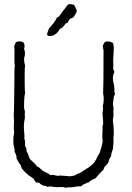

<svg xmlns="http://www.w3.org/2000/svg" viewBox="-20 -894 630 918"><path d="M252 -810 263 -816Q266 -822 273.5 -831Q281 -840 284 -846Q288 -849 295 -859.5Q302 -870 307 -873Q316 -876 334 -871Q338 -866 347 -844Q347 -837 344 -831.5Q341 -826 337 -820.5Q333 -815 331 -811Q329 -810 323 -807.5Q317 -805 314 -804Q313 -801 309 -795.5Q305 -790 304 -786Q303 -785 299 -784Q295 -783 293 -781Q281 -761 265 -755Q264 -751 261 -747Q258 -743 254.5 -739Q251 -735 249 -733Q244 -731 236 -725Q211 -717 205 -728Q205 -735 209 -744Q213 -753 214 -758Q222 -766 238 -786Q250 -803 252 -810ZM44 -236 47 -256Q48 -258 47 -268Q46 -278 46 -280Q46 -286 46.5 -298.5Q47 -311 47 -318Q47 -322 46 -334.5Q45 -347 46 -354Q46 -356 46.5 -361Q47 -366 47 -368Q47 -416 49 -526Q49 -530 49 -552.5Q49 -575 51 -578Q48 -592 49 -625Q50 -658 48 -675Q50 -677 52 -683.5Q54 -690 57 -693Q81 -701 93 -690Q101 -676 95 -660Q104 -641 95 -615Q95 -613 96 -600.5Q97 -588 100 -582Q98 -569 98 -541.5Q98 -514 98 -508Q98 -458 100 -448Q96 -436 95.5 -410.5Q95 -385 95 -381Q95 -376 97 -369.5Q99 -363 99 -362Q98 -346 99 -330Q92 -299 95 -269Q95 -267 96.5 -252Q98 -237 96 -234Q102 -214 99 -199Q100 -196 102.5 -191.5Q105 -187 106.5 -182Q108 -177 107 -171Q110 -167 112.5 -161Q115 -155 117.5 -147Q120 -139 122 -135Q123 -133 137.5 -120Q152 -107 157 -98Q162 -97 166.5 -93.5Q171 -90 176 -85Q181 -80 184 -78Q188 -75 201 -69Q214 -63 220 -57Q229 -60 256 -53Q264 -56 286 -53.5Q308 -51 316 -51Q319 -51 326 -53Q333 -55 337 -55Q351 -64 362 -67Q369 -71 381 -79Q393 -87 398 -90L402 -92L406 -95L416 -103Q429 -116 431 -117Q432 -121 437.5 -128.5Q443 -136 444 -142Q445 -143 457 -164Q469 -200 471 -221Q468 -231 469.5 -257Q471 -283 470 -292Q475 -296 472.5 -321.5Q470 -347 470 -352Q470 -355 472 -369Q474 -383 471 -385Q480 -419 473 -448Q475 -477 475 -653Q475 -656 473 -663.5Q471 -671 472 -677Q480 -693 483 -694Q502 -700 521 -688Q524 -676 524 -662Q524 -648 522.5 -630Q521 -612 521 -602Q521 -598 521.5 -591Q522 -584 522 -578.5Q522 -573 521 -568Q520 -564 523.5 -558.5Q527 -553 527 -550Q517 -531 521 -505Q521 -502 523 -495.5Q525 -489 525 -487L527 -468Q527 -452 528 -450Q528 -448 529 -447Q530 -446 530 -445Q529 -441 526.5 -436.5Q524 -432 524 -429Q524 -424 522 -414Q520 -404 520 -399Q520 -395 521.5 -387Q523 -379 523 -375Q523 -373 522.5 -368Q522 -363 522 -360Q522 -358 522.5 -352Q523 -346 523 -344Q523 -340 521 -330Q519 -320 520 -314Q527 -261 522 -232Q524 -227 522 -207.5Q520 -188 520 -182Q512 -162 511 -148Q510 -145 504.5 -136Q499 -127 499 -119Q496 -113 488.5 -105Q481 -97 479 -95Q475 -84 474 -81Q465 -75 452 -59.5Q439 -44 436 -41Q417 -35 403 -21Q397 -22 391.5 -18Q386 -14 383 -14Q379 -13 374 -8.5Q369 -4 367 -3Q349 -4 331 1Q301 1 294 4Q288 1 281 0.5Q274 0 264.5 0.5Q255 1 250 1Q246 1 236.5 -0.5Q227 -2 223 -2.5Q219 -3 209 -1Q205 0 200 -5Q198 -5 195 -5.5Q192 -6 190 -6Q188 -6 187 -7Q174 -12 168 -20Q165 -21 159.5 -21Q154 -21 151 -23Q142 -35 141 -39Q139 -40 126 -50Q116 -55 111 -61Q105 -65 86 -86Q84 -88 82 -94.5Q80 -101 80 -102Q79 -105 74.5 -110Q70 -115 69 -119Q66 -122 63.5 -128Q61 -134 59 -136Q61 -149 50 -168Q51 -177 47.5 -190.5Q44 -204 44 -209Z"/></svg>

Font: FuturaRenner Light
Style: Regular
Weight: 300
Designer: BSozoo
Foundry: BSozoo
Version: Version 1.001;PS 001.001;hotconv 1.0.70;makeotf.lib2.5.58329